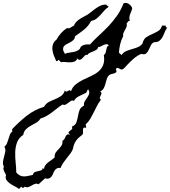

<svg xmlns="http://www.w3.org/2000/svg" viewBox="-420 -466 1136 1282"><path d="M695.3 -279.3Q684.6 -265.6 678.7 -249Q672.9 -232.4 664.6 -217.8Q656.2 -203.1 644 -193.4Q631.8 -183.6 610.4 -184.6Q594.7 -178.7 587.4 -163.6Q580.1 -148.4 573.2 -133.3Q566.4 -118.2 555.7 -108.9Q544.9 -99.6 523.4 -106.4Q496.1 -94.7 474.1 -75.7Q452.1 -56.6 432.6 -36.1Q425.8 -29.3 417 -19Q408.2 -8.8 400.4 -3.9Q393.6 0 386.7 -2.9Q379.9 -5.9 374 -9.3Q368.2 -12.7 362.8 -12.7Q357.4 -12.7 353.5 -3.9Q360.4 9.8 356.4 15.1Q352.5 20.5 343.8 23.4Q335 26.4 325.2 28.3Q315.4 30.3 309.6 35.2Q297.9 45.9 293 61.5Q288.1 77.1 284.2 92.8Q280.3 108.4 272.9 122.6Q265.6 136.7 249 144.5Q258.8 151.4 257.3 158.2Q255.9 165 252 172.4Q248 179.7 246.6 186.5Q245.1 193.4 253.9 200.2Q239.3 218.8 228 240.2Q216.8 261.7 206.1 283.7Q195.3 305.7 183.1 326.7Q170.9 347.7 152.3 364.3L155.3 387.7Q140.6 383.8 137.2 388.7Q133.8 393.6 133.8 402.3Q133.8 411.1 134.3 420.4Q134.8 429.7 127.9 434.6Q125 438.5 121.6 440.4Q118.2 442.4 115.2 445.3Q84 468.8 72.3 504.9Q70.3 510.7 69.3 516.6Q68.4 522.5 66.4 529.3Q61.5 543 50.8 557.6Q40 572.3 27.3 587.9Q14.6 603.5 2.9 620.6Q-8.8 637.7 -15.6 655.3Q-31.2 653.3 -40.5 658.7Q-49.8 664.1 -55.7 673.3Q-61.5 682.6 -65.4 693.4Q-69.3 704.1 -75.7 712.4Q-82 720.7 -92.3 725.1Q-102.5 729.5 -119.1 724.6L-163.1 764.6Q-174.8 757.8 -186 761.7Q-197.3 765.6 -208.5 772.5Q-219.7 779.3 -231 783.2Q-242.2 787.1 -254.9 780.3Q-261.7 788.1 -266.6 788.6Q-271.5 789.1 -278.3 780.3L-293 795.9Q-304.7 786.1 -321.8 777.8Q-338.9 769.5 -353.5 759.3Q-368.2 749 -377 735.8Q-385.7 722.7 -379.9 702.1Q-381.8 696.3 -386.2 689.5Q-390.6 682.6 -393.6 675.3Q-396.5 668 -397.5 660.6Q-398.4 653.3 -393.6 647.5Q-402.3 630.9 -399.9 613.8Q-397.5 596.7 -392.6 580.1Q-387.7 563.5 -384.8 546.9Q-381.8 530.3 -390.6 513.7Q-378.9 504.9 -373.5 491.2Q-368.2 477.5 -363.8 462.9Q-359.4 448.2 -354.5 434.6Q-349.6 420.9 -337.9 412.1L-338.9 396.5Q-293 347.7 -241.7 307.1Q-190.4 266.6 -126 247.1Q-113.3 224.6 -92.8 214.4Q-72.3 204.1 -51.3 195.8Q-30.3 187.5 -12.7 175.3Q4.9 163.1 13.7 136.7Q18.6 147.5 23.4 146Q28.3 144.5 33.7 141.1Q39.1 137.7 43.9 136.2Q48.8 134.8 53.7 144.5Q63.5 115.2 85.4 97.7Q107.4 80.1 134.3 66.9Q161.1 53.7 188.5 41.5Q215.8 29.3 236.8 11.7Q257.8 -5.9 268.6 -31.7Q279.3 -57.6 273.4 -98.6Q282.2 -104.5 285.2 -113.8Q288.1 -123 289.6 -132.8Q291 -142.6 293.9 -150.4Q296.9 -158.2 306.6 -161.1Q299.8 -171.9 290 -170.9Q280.3 -169.9 270 -165Q259.8 -160.2 251 -155.3Q242.2 -150.4 236.3 -153.3Q233.4 -139.6 224.1 -133.8Q214.8 -127.9 204.1 -123.5Q193.4 -119.1 181.6 -114.3Q169.9 -109.4 163.1 -98.6Q154.3 -102.5 147 -95.2Q139.6 -87.9 132.3 -79.6Q125 -71.3 116.2 -67.4Q107.4 -63.5 95.7 -75.2Q89.8 -59.6 76.7 -54.7Q63.5 -49.8 47.9 -49.8Q32.2 -49.8 16.1 -51.8Q0 -53.7 -12.7 -50.8L-29.3 -67.4Q-31.2 -62.5 -35.6 -59.6Q-40 -56.6 -44.9 -58.6Q-52.7 -75.2 -60.1 -94.2Q-67.4 -113.3 -69.8 -132.3Q-72.3 -151.4 -66.4 -169.4Q-60.5 -187.5 -43 -201.2Q-15.6 -251 28.3 -279.3Q33.2 -275.4 39.1 -276.9Q44.9 -278.3 51.3 -281.7Q57.6 -285.2 63.5 -289.6Q69.3 -293.9 74.2 -294.9Q77.1 -305.7 85.4 -315.4Q93.8 -325.2 104 -333Q114.3 -340.8 125.5 -347.2Q136.7 -353.5 146.5 -358.4Q165 -367.2 181.2 -380.4Q197.3 -393.6 213.9 -405.8Q230.5 -418 248 -426.8Q265.6 -435.5 288.1 -435.5L305.7 -419.9Q289.1 -410.2 276.9 -396Q264.6 -381.8 252 -367.7Q239.3 -353.5 224.6 -341.8Q210 -330.1 188.5 -326.2Q170.9 -292 141.1 -268.1Q111.3 -244.1 80.1 -223.6Q80.1 -209 71.3 -200.2Q62.5 -191.4 50.8 -184.6Q39.1 -177.7 27.3 -172.4Q15.6 -167 8.3 -158.7Q1 -150.4 1 -138.2Q1 -126 13.7 -106.4Q25.4 -112.3 42 -114.3Q58.6 -116.2 74.2 -119.6Q89.8 -123 102.1 -130.4Q114.3 -137.7 119.1 -153.3Q132.8 -165 148.4 -168Q164.1 -170.9 180.7 -168.9Q212.9 -204.1 245.6 -233.9Q278.3 -263.7 307.6 -294.9Q336.9 -326.2 361.8 -361.8Q386.7 -397.5 405.3 -444.3Q424.8 -450.2 440.4 -439.5Q456.1 -428.7 462.9 -412.1Q460.9 -400.4 456.5 -390.1Q452.1 -379.9 448.7 -370.6Q445.3 -361.3 443.8 -350.6Q442.4 -339.8 447.3 -326.2Q439.5 -328.1 435.1 -321.3Q430.7 -314.5 425.8 -309.6Q428.7 -296.9 424.8 -286.6Q420.9 -276.4 415 -267.1Q409.2 -257.8 404.8 -247.1Q400.4 -236.3 402.3 -223.6Q388.7 -198.2 382.3 -170.4Q376 -142.6 374 -114.3L391.6 -98.6Q404.3 -117.2 423.3 -125Q442.4 -132.8 461.9 -138.2Q481.4 -143.6 500 -150.9Q518.6 -158.2 532.2 -176.8Q538.1 -205.1 556.6 -217.3Q575.2 -229.5 595.7 -238.3Q616.2 -247.1 635.3 -258.3Q654.3 -269.5 662.1 -294.9H686.5Q684.6 -290 688.5 -286.1Q692.4 -282.2 695.3 -279.3ZM155.3 153.3Q145.5 159.2 133.8 164.1Q122.1 168.9 110.4 174.8Q98.6 180.7 88.9 188.5Q79.1 196.3 74.2 208Q63.5 202.1 54.2 207.5Q44.9 212.9 36.1 220.2Q27.3 227.5 18.1 232.4Q8.8 237.3 -2 231.4Q-20.5 243.2 -37.6 256.8Q-54.7 270.5 -72.3 283.7Q-89.8 296.9 -108.9 308.1Q-127.9 319.3 -149.4 325.2Q-160.2 342.8 -177.7 353Q-195.3 363.3 -213.4 373Q-231.4 382.8 -246.1 396.5Q-260.7 410.2 -264.6 434.6Q-294.9 454.1 -306.2 484.9Q-317.4 515.6 -318.4 550.3Q-319.3 585 -315.4 620.6Q-311.5 656.2 -311.5 685.5Q-298.8 700.2 -286.1 706.1Q-273.4 711.9 -259.8 711.9Q-246.1 711.9 -231.9 708.5Q-217.8 705.1 -201.2 702.1Q-197.3 687.5 -187 683.1Q-176.8 678.7 -165.5 676.8Q-154.3 674.8 -145 671.4Q-135.7 668 -134.8 655.3L-126 663.1Q-125 647.5 -117.2 637.2Q-109.4 627 -98.6 618.2Q-87.9 609.4 -75.7 601.6Q-63.5 593.8 -54.7 584Q-56.6 565.4 -47.9 552.7Q-39.1 540 -28.3 529.3Q-17.6 518.6 -9.3 505.9Q-1 493.2 -2.9 473.6Q6.8 469.7 10.7 460.9Q14.6 452.1 18.6 444.3Q22.5 436.5 28.8 432.6Q35.2 428.7 48.8 434.6Q35.2 423.8 37.6 418Q40 412.1 46.9 407.7Q53.7 403.3 59.6 397.5Q65.4 391.6 59.6 379.9Q83 370.1 89.8 351.6Q96.7 333 100.1 312Q103.5 291 110.4 271Q117.2 251 140.6 239.3Q138.7 221.7 147 208.5Q155.3 195.3 163.6 183.6Q171.9 171.9 175.3 159.2Q178.7 146.5 168 128.9Z"/></svg>

Font: Homemade Apple
Style: Regular
Weight: 400
Designer: Font Diner, Inc
Foundry: Font Diner, Inc
Version: Version 1.000